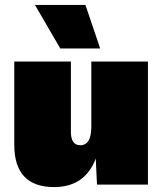

<svg xmlns="http://www.w3.org/2000/svg" viewBox="-20 -750 660 780"><path d="M327 -730 387 -553H225L122 -730ZM200 10Q38 10 38 -162V-500H268V-215Q268 -160 306 -160Q351 -160 351 -235V-500H581V0H374L369 -106Q325 10 200 10Z"/></svg>

Font: Elaine Sans Black
Style: Regular
Weight: 900
Designer: Wei Huang
Foundry: Wei Huang
Version: Version 2.001;December 24, 2019;FontCreator 12.0.0.2547 64-b